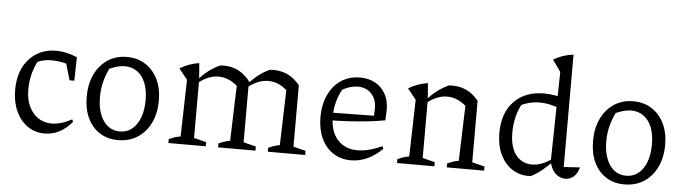

<svg xmlns="http://www.w3.org/2000/svg" viewBox="-47 -956 4140 1162"><g transform="rotate(5 2022.5 -375.5)"><path d="M249 8Q190 8 145 -23.5Q100 -55 74.5 -111Q49 -167 49 -240Q49 -319 78 -376.5Q107 -434 158 -465.5Q209 -497 275 -497Q308 -497 340.5 -489.5Q373 -482 404 -469L390 -407Q327 -437 251 -437Q223 -437 195 -429.5Q167 -422 142 -406L177 -435Q153 -394 140.5 -346.5Q128 -299 128 -251Q128 -190 148.5 -146.5Q169 -103 204.5 -79.5Q240 -56 286 -56Q314 -56 345 -65Q376 -74 409 -92L415 -77Q343 8 249 8ZM372 -326 330 -469H404L401 -326Z M695 9Q631 9 583.5 -21.5Q536 -52 510 -107Q484 -162 484 -236Q484 -314 512 -372.5Q540 -431 590 -464Q640 -497 706 -497Q771 -497 819 -466Q867 -435 894 -380Q921 -325 921 -251Q921 -173 892.5 -114.5Q864 -56 813.5 -23.5Q763 9 695 9ZM701 -44Q743 -44 774 -68Q805 -92 823 -137.5Q841 -183 841 -246Q841 -308 823.5 -351Q806 -394 774 -417Q742 -440 699 -440Q672 -440 640.5 -430Q609 -420 571 -400L614 -433Q590 -388 577 -341Q564 -294 564 -241Q564 -180 581.5 -135.5Q599 -91 629.5 -67.5Q660 -44 701 -44Z M1001 0V-24Q1014 -30 1030.5 -36Q1047 -42 1071 -46L1080 -391L1028 -456Q1083 -489 1145 -498L1153 -399V-44L1228 -25V0ZM1303 0V-24Q1316 -30 1332.5 -36Q1349 -42 1372 -46L1383 -381L1459 -409L1454 -396V-44L1530 -25V0ZM1383 -381Q1329 -427 1269 -427Q1208 -427 1146 -378L1145 -398Q1173 -431 1205 -455Q1237 -479 1272 -495Q1278 -496 1284 -496Q1290 -496 1295 -496Q1344 -496 1384.5 -475Q1425 -454 1459 -409ZM1605 0V-24Q1618 -30 1634.5 -36Q1651 -42 1674 -46L1684 -381L1757 -417V-44L1832 -25V0ZM1684 -381Q1632 -427 1571 -427Q1510 -427 1448 -378L1447 -398Q1476 -431 1507.5 -455Q1539 -479 1574 -495Q1580 -496 1586 -496Q1592 -496 1597 -496Q1644 -496 1683.5 -477Q1723 -458 1757 -417Z M2110 8Q2048 8 2001.5 -22.5Q1955 -53 1929.5 -108.5Q1904 -164 1904 -237Q1904 -312 1931 -371Q1958 -430 2007.5 -463Q2057 -496 2123 -496Q2176 -496 2216 -473.5Q2256 -451 2278 -410.5Q2300 -370 2300 -316L2297 -251Q2240 -241 2187.5 -235.5Q2135 -230 2077.5 -226.5Q2020 -223 1950 -222V-269L2226 -273L2228 -317Q2228 -373 2196.5 -406.5Q2165 -440 2114 -440Q2092 -440 2067.5 -433Q2043 -426 2021 -413Q2000 -376 1989 -333.5Q1978 -291 1978 -249Q1978 -156 2023 -106Q2068 -56 2145 -56Q2211 -56 2294 -94L2300 -79Q2258 -36 2209.5 -14Q2161 8 2110 8Z M2390 0V-24Q2403 -30 2419.5 -36Q2436 -42 2460 -46L2469 -391L2417 -456Q2472 -489 2534 -498L2542 -399V-44L2617 -25V0ZM2692 0V-24Q2705 -30 2721.5 -36Q2738 -42 2761 -46L2772 -381L2843 -417V-44L2919 -25V0ZM2535 -378 2534 -398Q2562 -431 2594 -455Q2626 -479 2661 -495Q2667 -496 2673 -496Q2679 -496 2684 -496Q2731 -496 2770.5 -477Q2810 -458 2843 -417L2772 -381Q2718 -427 2658 -427Q2597 -427 2535 -378Z M3192 9Q3132 9 3087 -21.5Q3042 -52 3016.5 -107Q2991 -162 2991 -235Q2991 -358 3058.5 -427.5Q3126 -497 3241 -497Q3271 -497 3305 -491.5Q3339 -486 3375 -475L3362 -407Q3285 -440 3218 -440Q3182 -440 3149 -430.5Q3116 -421 3083 -403L3115 -426Q3092 -389 3080.5 -341.5Q3069 -294 3069 -242Q3069 -184 3086 -143.5Q3103 -103 3134 -82.5Q3165 -62 3203 -62Q3231 -62 3262 -73Q3293 -84 3325 -108V-86Q3299 -59 3269 -34.5Q3239 -10 3204 8Q3201 8 3198.5 8.5Q3196 9 3192 9ZM3412 6Q3390 6 3370 -5.5Q3350 -17 3335.5 -39.5Q3321 -62 3316 -94L3326 -635L3276 -706Q3303 -722 3332 -732Q3361 -742 3397 -747V-64L3495 -70Q3489 -45 3476.5 -28Q3464 -11 3447 -2.5Q3430 6 3412 6ZM3353 -759 3352 -760H3353Z M3771 9Q3707 9 3659.5 -21.5Q3612 -52 3586 -107Q3560 -162 3560 -236Q3560 -314 3588 -372.5Q3616 -431 3666 -464Q3716 -497 3782 -497Q3847 -497 3895 -466Q3943 -435 3970 -380Q3997 -325 3997 -251Q3997 -173 3968.5 -114.5Q3940 -56 3889.5 -23.5Q3839 9 3771 9ZM3777 -44Q3819 -44 3850 -68Q3881 -92 3899 -137.5Q3917 -183 3917 -246Q3917 -308 3899.5 -351Q3882 -394 3850 -417Q3818 -440 3775 -440Q3748 -440 3716.5 -430Q3685 -420 3647 -400L3690 -433Q3666 -388 3653 -341Q3640 -294 3640 -241Q3640 -180 3657.5 -135.5Q3675 -91 3705.5 -67.5Q3736 -44 3777 -44Z"/></g></svg>

Font: Piazzolla Thin
Style: Regular
Weight: 400
Version: Version 2.001